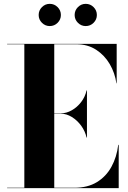

<svg xmlns="http://www.w3.org/2000/svg" viewBox="-20 -978 666 998"><path d="M17 0V-2H106.5V-748H17V-750H586.5V-545H585Q577.5 -598.5 550.5 -644.8Q523.5 -691 479.5 -719.5Q435.5 -748 377 -748H262V-2H366.5Q435.5 -2 483.5 -31.2Q531.5 -60.5 559.2 -111Q587 -161.5 594.5 -225H597V0ZM430 -263Q422.5 -296.5 401.8 -324.8Q381 -353 353.2 -370Q325.5 -387 297 -387H219.5V-389H297Q325.5 -389 353.2 -404.8Q381 -420.5 401.8 -447.5Q422.5 -474.5 430 -508H432V-263ZM425.5 -842.5Q402 -842.5 385 -859.5Q368 -876.5 368 -900Q368 -924 385 -941Q402 -958 425.5 -958Q449.5 -958 466.5 -941Q483.5 -924 483.5 -900Q483.5 -876.5 466.5 -859.5Q449.5 -842.5 425.5 -842.5ZM238.5 -842.5Q215 -842.5 198 -859.5Q181 -876.5 181 -900Q181 -924 198 -941Q215 -958 238.5 -958Q262.5 -958 279.5 -941Q296.5 -924 296.5 -900Q296.5 -876.5 279.5 -859.5Q262.5 -842.5 238.5 -842.5Z"/></svg>

Font: Bodoni Moda 96pt
Style: Bold
Weight: 700
Version: Version 2.005